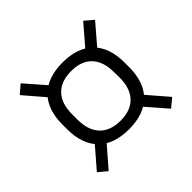

<svg xmlns="http://www.w3.org/2000/svg" viewBox="-127 -684 749 749"><g transform="rotate(-45 247.0 -309.5)"><path d="M247 -126Q164.5 -126 120.2 -170.2Q76 -214.5 76 -297.5V-323.5Q76 -406 120.5 -450Q165 -494 247.5 -494Q330 -494 374.2 -450Q418.5 -406 418.5 -323.5V-297.5Q418.5 -214.5 374 -170.2Q329.5 -126 247 -126ZM247.5 -173Q303.5 -173 333.5 -204.5Q363.5 -236 363.5 -296.5L363 -324Q363 -384 333.2 -415.2Q303.5 -446.5 247.5 -446.5Q191.5 -446.5 161.2 -415.2Q131 -384 131 -324V-296.5Q131 -236 161.2 -204.5Q191.5 -173 247.5 -173ZM368 -197.5 455 -96.5 419.5 -67 333 -166.5ZM161.5 -166.5 75 -67 39.5 -96.5 127.5 -198.5ZM124 -423.5 39.5 -522 74.5 -552 160.5 -453.5ZM333 -451.5 419.5 -552 455 -522 368 -420.5Z"/></g></svg>

Font: Anek Latin Medium Light
Style: Regular
Weight: 300
Version: Version 1.003